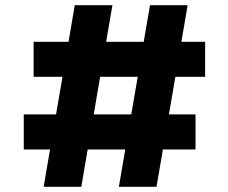

<svg xmlns="http://www.w3.org/2000/svg" viewBox="-20 -720 877 740"><path d="M438.1 0 558.1 -700H703.2L583.2 0ZM71.6 -144V-279H733.6V-144ZM148.2 0 268.2 -700H413.3L293.3 0ZM109.6 -424V-559H770.6V-424Z"/></svg>

Font: Lexend Exa
Style: Regular
Weight: 400
Designer: Bonnie Shaver-Troup, Thomas Jockin
Foundry: Lexend
Version: Version 1.007